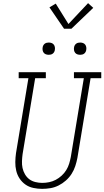

<svg xmlns="http://www.w3.org/2000/svg" viewBox="-20 -1195 665 1223"><path d="M248 8Q220 8 192 2Q164 -4 142 -19.5Q120 -35 105 -57.5Q90 -80 83.5 -107Q77 -134 77.5 -163Q78 -192 82 -220L161 -697H99V-735H272V-697H204L124 -214Q121 -192 120 -169Q119 -146 123.5 -125Q128 -104 139 -85Q150 -66 166.5 -53.5Q183 -41 205 -35.5Q227 -30 249 -30Q271 -30 293 -34.5Q315 -39 335 -49.5Q355 -60 372.5 -76Q390 -92 402 -111.5Q414 -131 420.5 -152.5Q427 -174 431 -195L514 -697H451V-735H625V-697H557L473 -189Q468 -163 459.5 -137Q451 -111 436 -87.5Q421 -64 399.5 -45Q378 -26 353 -13.5Q328 -1 301.5 3.5Q275 8 248 8ZM491 -846Q481 -846 472.5 -849Q464 -852 458.5 -859Q453 -866 451.5 -875.5Q450 -885 452 -895Q453 -901 456.5 -907Q460 -913 465.5 -917Q471 -921 477.5 -922.5Q484 -924 491 -924Q500 -924 508.5 -921Q517 -918 522.5 -911Q528 -904 529.5 -894.5Q531 -885 529 -875Q528 -869 524.5 -863Q521 -857 515.5 -853Q510 -849 503.5 -847.5Q497 -846 491 -846ZM291 -846Q281 -846 272.5 -849Q264 -852 258.5 -859Q253 -866 251.5 -875.5Q250 -885 252 -895Q253 -901 256.5 -907Q260 -913 265.5 -917Q271 -921 277.5 -922.5Q284 -924 291 -924Q300 -924 308.5 -921Q317 -918 322.5 -911Q328 -904 329.5 -894.5Q331 -885 329 -875Q328 -869 324.5 -863Q321 -857 315.5 -853Q310 -849 303.5 -847.5Q297 -846 291 -846ZM388 -1012 295 -1148 335 -1172 416 -1042 541 -1175 574 -1145 435 -1012Z"/></svg>

Font: Iosevka Etoile XLtObl
Style: Regular
Weight: 200
Italic angle: -9°
Designer: Belleve Invis
Foundry: Belleve Invis
Version: Version 15.5.2; ttfautohint (v1.8.4)